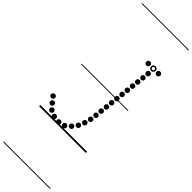

<svg xmlns="http://www.w3.org/2000/svg" viewBox="-579 -1308 1750 1750"><g transform="rotate(45 296.5 -433.0)"><path d="M488 -888Q477.5 -888 470.2 -895.2Q463 -902.5 463 -913Q463 -923.5 470.2 -930.8Q477.5 -938 488 -938Q498.5 -938 505.8 -930.8Q513 -923.5 513 -913Q513 -902.5 505.8 -895.2Q498.5 -888 488 -888ZM481.5 -827.5Q471 -827.5 463.8 -834.8Q456.5 -842 456.5 -852.5Q456.5 -863 463.8 -870.2Q471 -877.5 481.5 -877.5Q492 -877.5 499.2 -870.2Q506.5 -863 506.5 -852.5Q506.5 -842 499.2 -834.8Q492 -827.5 481.5 -827.5ZM474.5 -767Q464 -767 456.8 -774.2Q449.5 -781.5 449.5 -792Q449.5 -802.5 456.8 -809.8Q464 -817 474.5 -817Q485 -817 492.2 -809.8Q499.5 -802.5 499.5 -792Q499.5 -781.5 492.2 -774.2Q485 -767 474.5 -767ZM468 -707Q457.5 -707 450.2 -714.2Q443 -721.5 443 -732Q443 -742.5 450.2 -749.8Q457.5 -757 468 -757Q478.5 -757 485.8 -749.8Q493 -742.5 493 -732Q493 -721.5 485.8 -714.2Q478.5 -707 468 -707ZM461 -646.5Q450.5 -646.5 443.2 -653.8Q436 -661 436 -671.5Q436 -682 443.2 -689.2Q450.5 -696.5 461 -696.5Q471.5 -696.5 478.8 -689.2Q486 -682 486 -671.5Q486 -661 478.8 -653.8Q471.5 -646.5 461 -646.5ZM454 -586Q443.5 -586 436.2 -593.2Q429 -600.5 429 -611Q429 -621.5 436.2 -628.8Q443.5 -636 454 -636Q464.5 -636 471.8 -628.8Q479 -621.5 479 -611Q479 -600.5 471.8 -593.2Q464.5 -586 454 -586ZM447.5 -525.5Q437 -525.5 429.8 -532.8Q422.5 -540 422.5 -550.5Q422.5 -561 429.8 -568.2Q437 -575.5 447.5 -575.5Q458 -575.5 465.2 -568.2Q472.5 -561 472.5 -550.5Q472.5 -540 465.2 -532.8Q458 -525.5 447.5 -525.5ZM440.5 -465Q430 -465 422.8 -472.2Q415.5 -479.5 415.5 -490Q415.5 -500.5 422.8 -507.8Q430 -515 440.5 -515Q451 -515 458.2 -507.8Q465.5 -500.5 465.5 -490Q465.5 -479.5 458.2 -472.2Q451 -465 440.5 -465ZM434 -404.5Q423.5 -404.5 416.2 -411.8Q409 -419 409 -429.5Q409 -440 416.2 -447.2Q423.5 -454.5 434 -454.5Q444.5 -454.5 451.8 -447.2Q459 -440 459 -429.5Q459 -419 451.8 -411.8Q444.5 -404.5 434 -404.5ZM427 -344Q416.5 -344 409.2 -351.2Q402 -358.5 402 -369Q402 -379.5 409.2 -386.8Q416.5 -394 427 -394Q437.5 -394 444.8 -386.8Q452 -379.5 452 -369Q452 -358.5 444.8 -351.2Q437.5 -344 427 -344ZM420.5 -283.5Q410 -283.5 402.8 -290.8Q395.5 -298 395.5 -308.5Q395.5 -319 402.8 -326.2Q410 -333.5 420.5 -333.5Q431 -333.5 438.2 -326.2Q445.5 -319 445.5 -308.5Q445.5 -298 438.2 -290.8Q431 -283.5 420.5 -283.5ZM411.5 -223Q401 -223 393.8 -230.2Q386.5 -237.5 386.5 -248Q386.5 -258.5 393.8 -265.8Q401 -273 411.5 -273Q422 -273 429.2 -265.8Q436.5 -258.5 436.5 -248Q436.5 -237.5 429.2 -230.2Q422 -223 411.5 -223ZM396 -163.5Q385.5 -163.5 378.2 -170.8Q371 -178 371 -188.5Q371 -199 378.2 -206.2Q385.5 -213.5 396 -213.5Q406.5 -213.5 413.8 -206.2Q421 -199 421 -188.5Q421 -178 413.8 -170.8Q406.5 -163.5 396 -163.5ZM371 -105.5Q360.5 -105.5 353.2 -112.8Q346 -120 346 -130.5Q346 -141 353.2 -148.2Q360.5 -155.5 371 -155.5Q381.5 -155.5 388.8 -148.2Q396 -141 396 -130.5Q396 -120 388.8 -112.8Q381.5 -105.5 371 -105.5ZM333.5 -55Q323 -55 315.8 -62.2Q308.5 -69.5 308.5 -80Q308.5 -90.5 315.8 -97.8Q323 -105 333.5 -105Q344 -105 351.2 -97.8Q358.5 -90.5 358.5 -80Q358.5 -69.5 351.2 -62.2Q344 -55 333.5 -55ZM284.5 -14.5Q274 -14.5 266.8 -21.8Q259.5 -29 259.5 -39.5Q259.5 -50 266.8 -57.2Q274 -64.5 284.5 -64.5Q295 -64.5 302.2 -57.2Q309.5 -50 309.5 -39.5Q309.5 -29 302.2 -21.8Q295 -14.5 284.5 -14.5ZM223 0Q212.5 0 205.2 -7.2Q198 -14.5 198 -25Q198 -35.5 205.2 -42.8Q212.5 -50 223 -50Q233.5 -50 240.8 -42.8Q248 -35.5 248 -25Q248 -14.5 240.8 -7.2Q233.5 0 223 0ZM159.5 -7Q149 -7 141.8 -14.2Q134.5 -21.5 134.5 -32Q134.5 -42.5 141.8 -49.8Q149 -57 159.5 -57Q170 -57 177.2 -49.8Q184.5 -42.5 184.5 -32Q184.5 -21.5 177.2 -14.2Q170 -7 159.5 -7ZM102.5 -32.5Q92 -32.5 84.8 -39.8Q77.5 -47 77.5 -57.5Q77.5 -68 84.8 -75.2Q92 -82.5 102.5 -82.5Q113 -82.5 120.2 -75.2Q127.5 -68 127.5 -57.5Q127.5 -47 120.2 -39.8Q113 -32.5 102.5 -32.5ZM59.5 -81Q49 -81 41.8 -88.2Q34.5 -95.5 34.5 -106Q34.5 -116.5 41.8 -123.8Q49 -131 59.5 -131Q70 -131 77.2 -123.8Q84.5 -116.5 84.5 -106Q84.5 -95.5 77.2 -88.2Q70 -81 59.5 -81ZM20 -131Q9.5 -131 2.2 -138.2Q-5 -145.5 -5 -156Q-5 -166.5 2.2 -173.8Q9.5 -181 20 -181Q30.5 -181 37.8 -173.8Q45 -166.5 45 -156Q45 -145.5 37.8 -138.2Q30.5 -131 20 -131ZM489.5 -950Q477.5 -950 469 -958.5Q460.5 -967 460.5 -979Q460.5 -991 469 -999.5Q477.5 -1008 489.5 -1008Q501.5 -1008 510 -999.5Q518.5 -991 518.5 -979Q518.5 -967 510 -958.5Q501.5 -950 489.5 -950ZM489.5 -963.5Q496 -963.5 500.5 -968.2Q505 -973 505 -979.5Q505 -985.5 500.5 -990Q496 -994.5 489.5 -994.5Q483 -994.5 478.5 -990Q474 -985.5 474 -979.5Q474 -973 478.5 -968.2Q483 -963.5 489.5 -963.5ZM554.5 -954Q544 -954 536.8 -961.2Q529.5 -968.5 529.5 -979Q529.5 -989.5 536.8 -996.8Q544 -1004 554.5 -1004Q565 -1004 572.2 -996.8Q579.5 -989.5 579.5 -979Q579.5 -968.5 572.2 -961.2Q565 -954 554.5 -954ZM424 -954Q413.5 -954 406.2 -961.2Q399 -968.5 399 -979Q399 -989.5 406.2 -996.8Q413.5 -1004 424 -1004Q434.5 -1004 441.8 -996.8Q449 -989.5 449 -979Q449 -968.5 441.8 -961.2Q434.5 -954 424 -954ZM-5 455H598V463H-5ZM-5 -16H598V0H-5ZM-5 -549H598V-541H-5ZM-5 -1329H598V-1321H-5Z"/></g></svg>

Font: Edu SA Dotted Guide
Style: Regular
Weight: 400
Designer: Tina and Corey Anderson, Eben Sorkin, Mirko Velimirovic
Foundry: Google for Education
Version: Version 2.000